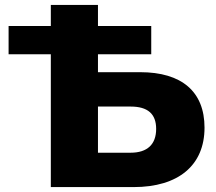

<svg xmlns="http://www.w3.org/2000/svg" viewBox="-20 -762 878 782"><path d="M512 -328C582 -328 616 -298 616 -237C616 -174 580 -140 512 -140H379V-328ZM596 -656H379V-742H187V-656H15V-541H187V0H524C707 0 813 -89 813 -242C813 -389 720 -468 551 -468H379V-541H596Z"/></svg>

Font: Montserrat-Alt1 ExtBd
Style: Regular
Weight: 800
Designer: Differentunic
Foundry: Differentunic
Version: Version 7.222